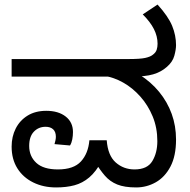

<svg xmlns="http://www.w3.org/2000/svg" viewBox="-20 -810 834 842"><path d="M226 12Q170 12 125.5 -10Q81 -32 56 -72Q31 -112 31 -167Q31 -211 49 -246.5Q67 -282 101 -303Q135 -324 183 -324Q236 -324 268 -299Q300 -274 300 -231Q300 -215 297 -199Q294 -183 287 -172L219 -178Q221 -184 223 -193.5Q225 -203 225 -210Q225 -232 213 -243Q201 -254 180 -254Q149 -254 128.5 -232.5Q108 -211 108 -170Q108 -125 139 -96Q170 -67 234 -67Q303 -67 335 -102Q367 -137 372 -195H448Q453 -128 487.5 -97.5Q522 -67 570 -67Q626 -67 648 -103.5Q670 -140 670 -191Q670 -250 649.5 -299.5Q629 -349 595 -387Q561 -425 520 -448Q479 -471 438 -477L591 -483Q642 -451 678 -407Q714 -363 733 -310.5Q752 -258 752 -198Q752 -126 727.5 -79.5Q703 -33 663 -10.5Q623 12 577 12Q526 12 494 -1Q462 -14 440 -39.5Q418 -65 396 -101L427 -105Q401 -57 371.5 -32Q342 -7 306.5 2.5Q271 12 226 12ZM31 -474V-551H541Q595 -551 617 -556Q639 -561 649 -569Q663 -579 667 -591.5Q671 -604 671 -618Q671 -651 655 -682.5Q639 -714 606 -747L671 -790Q718 -738 735 -696.5Q752 -655 752 -612Q752 -593 744.5 -565.5Q737 -538 711 -516Q686 -494 651.5 -484Q617 -474 559 -474Z"/></svg>

Font: kannada15
Style: Book
Weight: 400
Designer: Jelle Bosma - Monotype Design Team
Foundry: Monotype Imaging Inc.
Version: Version 2.003